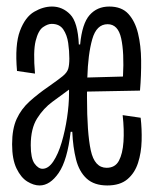

<svg xmlns="http://www.w3.org/2000/svg" viewBox="-20 -557 474 587"><path d="M101 10Q83 10 63.5 -2Q44 -14 30.5 -42Q17 -70 17 -116Q17 -163 31 -193.5Q45 -224 70.5 -247Q96 -270 128 -292Q158 -313 171.5 -324Q185 -335 188.5 -346.5Q192 -358 192 -378Q192 -401 188.5 -425.5Q185 -450 173.5 -467Q162 -484 138 -484Q126 -484 111.5 -474Q97 -464 89 -432Q81 -400 87 -332L32 -340Q25 -420 41 -462.5Q57 -505 84.5 -521Q112 -537 139 -537Q171 -537 194.5 -513Q218 -489 221 -421H225Q231 -485 254 -511Q277 -537 314 -537Q352 -537 372.5 -514.5Q393 -492 402 -455Q411 -418 411.5 -372.5Q412 -327 408 -280L246 -277Q246 -268 246 -258Q246 -151 257.5 -97.5Q269 -44 306 -44Q332 -44 343.5 -65.5Q355 -87 357.5 -123.5Q360 -160 355 -205L410 -197Q414 -163 413 -126.5Q412 -90 402 -59Q392 -28 369.5 -9Q347 10 308 10Q268 10 245 -11Q222 -32 212.5 -69.5Q203 -107 201 -154H196Q186 -67 159.5 -28.5Q133 10 101 10ZM309 -483Q275 -483 262 -437Q249 -391 247 -320L356 -323Q360 -396 350.5 -439.5Q341 -483 309 -483ZM110 -41Q128 -41 143 -63.5Q158 -86 168.5 -121.5Q179 -157 185 -197Q191 -237 191 -271V-283Q168 -266 140.5 -246Q113 -226 93.5 -195Q74 -164 74 -113Q74 -73 85.5 -57Q97 -41 110 -41Z"/></svg>

Font: Bricolage Grotesque 96pt Condensed ExtraLight
Style: Regular
Weight: 200
Width: 3
Designer: Mathieu Triay
Foundry: Atelier Triay
Version: Version 1.001; ttfautohint (v1.8.4.7-5d5b);gftools[0.9.33.de